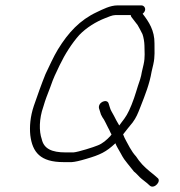

<svg xmlns="http://www.w3.org/2000/svg" viewBox="-20 -630 669 713"><path d="M347.6 -228 351.1 -217C353.1 -208.3 356.1 -201 360 -195C368.9 -183.4 373.4 -170.2 381.8 -155C387.8 -145.2 389.6 -137 394.2 -131C393.1 -129 391.7 -127 389.9 -125C376.4 -110.4 360.2 -96.4 342.8 -90C330.1 -84.3 270.3 -65.3 252.8 -64H223.8C172.1 -64 143 -77.6 135.1 -113C124.7 -142.5 124.9 -188.7 141 -234C149.7 -264 154.4 -273.6 166.6 -306C179.8 -344.1 185.4 -353.6 201.6 -388C221.7 -429.9 247.4 -469.8 274.4 -500C300.5 -527.2 336.4 -549.5 371.5 -563C381.5 -566.8 396.9 -574 408.5 -574H465.5C466.1 -570.7 466.9 -568.3 467.9 -567L491 -537C497.2 -526.6 503 -515.3 509.1 -503C513.1 -492.1 516.2 -473.8 516.4 -461C516.4 -439.2 519.5 -418.2 513.3 -391L506.8 -363C505.3 -353.7 503.2 -344.3 500.3 -335C487.9 -300.1 482.7 -275.7 468.6 -241C455.3 -208.1 447.5 -196 430.2 -174L422.9 -164C416.6 -174.4 407.9 -189.9 403.2 -200C396.4 -213.7 391.2 -218.4 387 -234L383.6 -245C378.1 -265.2 343.1 -250.7 347.6 -228ZM504.8 -610H416.8C388.8 -610 361.8 -595.4 339.6 -585C276.8 -555.8 233.5 -509.1 195.1 -446.5C179.5 -421.1 161.5 -381.1 149 -355C135.1 -321 117.7 -272 105.7 -237C92.1 -196.6 89.4 -159 92.5 -128C100.3 -64.5 129.9 -28 215.5 -28H246.5C258 -28.7 275.9 -32.7 300.2 -40C351.7 -55 374.2 -65.6 408.6 -98C410.2 -93.3 412.9 -87.7 416.7 -81L428.1 -61C432.2 -53 436.5 -45.7 441 -39L453.3 -23C461.6 -13.2 469.6 -3.2 477.4 7C482.5 11 487.1 15.3 491.4 20C503.6 33.6 508.2 35.5 524.7 49L537.1 60C553.5 72.9 581.5 41.5 564.1 30L551.6 19C529.3 1.4 512.1 -12.8 495.8 -34L485.3 -49C476 -59.2 469.2 -69.2 461.9 -82C454 -97.9 442.9 -114.5 437.2 -131C449.3 -147.4 460.5 -159.9 472.4 -175C486.1 -193.8 491 -206.1 502.3 -235C518.9 -277.5 535.3 -318 543 -364L549.3 -391C556.1 -420.6 553.3 -443.8 553.7 -468.5C554.3 -517.1 532.5 -549.3 509.7 -579C514.6 -583 517.6 -587.3 518.7 -592C520.8 -601.2 514.1 -610 504.8 -610Z"/></svg>

Font: HoneyBee
Style: LitIt
Weight: 300
Foundry: Cannot Into Space Fonts
Version: Version 0.89